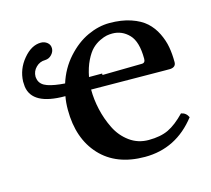

<svg xmlns="http://www.w3.org/2000/svg" viewBox="-73 -525 684 622"><g transform="rotate(-15 268.5 -214.5)"><path d="M232.9 -287.1H276.9V-282.2L409.2 -284.2Q420.9 -284.2 420.9 -297.9Q420.9 -355.5 397.7 -379.6Q374.5 -403.8 341.8 -403.8Q332.5 -403.8 323.2 -402.1Q314 -400.4 299.6 -393.6Q285.2 -386.7 273.2 -375Q261.2 -363.3 250 -340.6Q238.8 -317.9 232.9 -287.1ZM490.2 -96.2Q506.8 -93.3 514.2 -77.1Q446.8 9.8 341.8 9.8Q246.1 9.8 192.6 -47.9Q139.2 -105.5 139.2 -202.1Q139.2 -227.1 143.1 -247.1H142.1Q32.7 -247.1 23.9 -311Q23.9 -313.5 23.4 -319.3Q22.9 -325.2 22.9 -328.1Q24.4 -369.6 51.8 -402.3Q79.1 -435.1 110.8 -435.1Q123 -435.1 132.1 -427.7Q141.1 -420.4 141.1 -408.2Q141.1 -397 132.1 -387.2Q123 -377.4 109.9 -377Q91.8 -377 78.9 -364Q65.9 -351.1 65.9 -333Q65.9 -329.6 67.9 -321.8Q73.2 -304.7 95 -297.1Q116.7 -289.6 152.8 -287.1Q167.5 -334 199.2 -369.4Q231 -404.8 268.1 -421.9Q305.2 -439 341.8 -439Q382.3 -439 413.3 -428.5Q444.3 -418 462.9 -401.1Q481.4 -384.3 493.2 -360.4Q504.9 -336.4 509 -313Q513.2 -289.6 513.2 -262.2Q513.2 -245.6 494.1 -244.1H476.1L229 -246.1Q229 -212.9 236.8 -178.5Q244.6 -144 260.3 -112.3Q275.9 -80.6 303.7 -60.3Q331.5 -40 367.2 -40Q407.2 -40 433.8 -52.7Q460.4 -65.4 490.2 -96.2Z"/></g></svg>

Font: Common Serif News
Style: Regular
Weight: 450
Designer: Philipp H. Poll, Khaled Hosny
Foundry: Stefan Peev, Context Ltd.
Version: Version 1.026